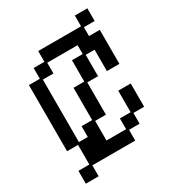

<svg xmlns="http://www.w3.org/2000/svg" viewBox="-182 -828 865 958"><g transform="rotate(-30 250.0 -349.0)"><path d="M28 -46H91V-159H28V-540H91V-602H153V-664H400V-726H472V-653H410V-602H472V-406H400V-529H349V-406H287V-220H225V-107H338V-169H400V-293H472V-159H410V-97H349V-35H102V28H28ZM153 -169V-231H214V-417H276V-540H338V-591H163V-529H102V-169Z"/></g></svg>

Font: DotGothic16
Style: Regular
Weight: 400
Designer: Fontworks Inc.
Foundry: Fontworks Inc.
Version: Version 1.100